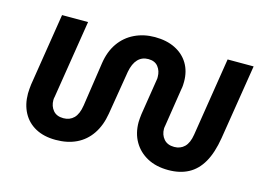

<svg xmlns="http://www.w3.org/2000/svg" viewBox="-77 -665 1139 820"><g transform="rotate(15 492.5 -255.0)"><path d="M220 12Q168 12 131 -8Q94 -28 74.5 -64.5Q55 -101 55 -149Q55 -159 56 -169Q57 -179 58 -189L109 -510H224L169 -165Q167 -158 167 -150Q167 -123 182.5 -104.5Q198 -86 228 -86Q256 -86 274 -104Q292 -122 298 -161L327 -356Q335 -409 361 -446Q387 -483 427.5 -502.5Q468 -522 517 -522Q569 -522 607 -503Q645 -484 665.5 -450Q686 -416 686 -370Q686 -363 685.5 -354Q685 -345 683 -336L657 -169Q656 -164 655.5 -160.5Q655 -157 655 -154Q655 -127 671 -108.5Q687 -90 717 -90Q744 -90 762 -107.5Q780 -125 786 -163L841 -510H956L903 -179Q892 -112 868 -70Q844 -28 806.5 -8Q769 12 718 12Q664 12 625 -9Q586 -30 564.5 -67Q543 -104 543 -153Q543 -161 544 -170.5Q545 -180 546 -189L571 -347Q572 -350 572 -354Q572 -358 572 -361Q572 -387 557.5 -405.5Q543 -424 514 -424Q486 -424 468 -405Q450 -386 443 -349L411 -155Q402 -101 376.5 -63.5Q351 -26 311.5 -7Q272 12 220 12Z"/></g></svg>

Font: MuseoModerno Thin Medium
Style: Italic
Weight: 500
Italic angle: -9°
Version: Version 1.003